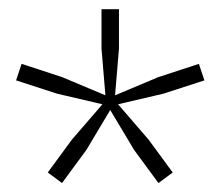

<svg xmlns="http://www.w3.org/2000/svg" viewBox="-20 -828 480 418"><path d="M237 -601 303.5 -524 356 -452.5 325 -429.5 272 -501.5 220 -588.5 168 -501.5 115 -429.5 84 -452.5 136.5 -524 203 -601 104.5 -624 15 -653 27 -689 115.5 -660 209.5 -620.5 201 -722V-808H239V-722L230.5 -620.5L324.5 -660L413 -689L425 -653L335.5 -624Z"/></svg>

Font: Encode Sans XLt
Style: Regular
Weight: 200
Designer: Multiple Designers
Foundry: Impallari Type
Version: Version 3.002; ttfautohint (v1.8.3) -l 8 -r 50 -G 200 -x 14 